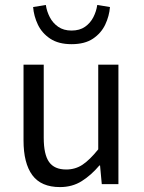

<svg xmlns="http://www.w3.org/2000/svg" viewBox="-20 -749 584 781"><path d="M224 12Q147.3 12 111.5 -36.5Q75.7 -85 75.7 -178V-486H157.9V-188.7Q157.9 -120.8 179.5 -90.2Q201.2 -59.5 249.3 -59.5Q286.4 -59.5 315.7 -79Q345 -98.5 379.6 -141.5V-486H461.7V0H394L387 -75.9H384.3Q350.8 -36.3 312.4 -12.2Q274 12 224 12ZM271 -569.3Q218.1 -569.3 184.3 -591.7Q150.6 -614.1 134.1 -648.8Q117.6 -683.5 114.7 -720.4L166.5 -728.8Q170.1 -703.1 182.5 -679.2Q194.8 -655.3 216.8 -640Q238.8 -624.7 271 -624.7Q303.9 -624.7 325.8 -640Q347.6 -655.3 359.8 -679.2Q372 -703.1 375.6 -728.8L427.3 -720.4Q424.4 -683.5 408 -648.8Q391.5 -614.1 358.2 -591.7Q325 -569.3 271 -569.3Z"/></svg>

Font: Source Sans 3
Style: Regular
Weight: 200
Designer: Paul D. Hunt
Foundry: Adobe
Version: Version 3.046;hotconv 1.0.118;makeotfexe 2.5.65603